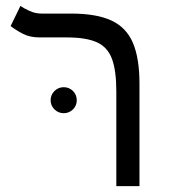

<svg xmlns="http://www.w3.org/2000/svg" viewBox="-20 -632 626 652"><path d="M453.6 -348.6V0H375V-322.3Q375 -392.6 360.1 -432.4Q345.2 -472.2 308.8 -488.5Q272.5 -504.9 207 -504.9H115.2Q81.5 -504.9 57.6 -517.3Q33.7 -529.8 16.1 -543.5L49.3 -611.8Q60.5 -604 80.1 -595Q99.6 -585.9 121.1 -585.9H221.2Q307.6 -585.9 358.4 -562.3Q409.2 -538.6 431.4 -486.3Q453.6 -434.1 453.6 -348.6ZM196.3 -247.6Q178.2 -247.6 165 -260.5Q151.9 -273.4 151.9 -291.5Q151.9 -310.1 165 -323Q178.2 -335.9 196.3 -335.9Q214.8 -335.9 227.8 -323Q240.7 -310.1 240.7 -291.5Q240.7 -273.4 227.8 -260.5Q214.8 -247.6 196.3 -247.6Z"/></svg>

Font: CaskaydiaMono NF SemiLight
Style: Regular
Weight: 350
Designer: Aaron Bell
Foundry: Saja Typeworks
Version: Version 2111.001; ttfautohint (v1.8.4);Nerd Fonts 3.1.1